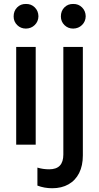

<svg xmlns="http://www.w3.org/2000/svg" viewBox="-20 -746 511 990"><path d="M63.5 -503.9H164.1V0H63.5ZM50.3 -661.1Q50.3 -689.5 68.4 -707.8Q86.4 -726.1 113.8 -725.6Q141.1 -726.1 159.4 -707.8Q177.7 -689.5 178.2 -662.1Q177.7 -635.3 159.4 -617.2Q141.1 -599.1 113.8 -598.6Q86.9 -598.6 68.6 -616.7Q50.3 -634.8 50.3 -661.1ZM172.9 210.9V118.2Q201.7 127 233.4 127Q270.5 127 288.6 107.9Q306.6 88.9 306.6 50.8V-503.9H407.2V55.7Q407.2 107.9 388.2 146Q369.1 184.1 333.5 204.3Q297.9 224.6 249 224.6Q208.5 224.6 172.9 210.9ZM293.9 -661.1Q293.9 -689.5 312 -707.8Q330.1 -726.1 357.4 -725.6Q384.8 -726.1 403.1 -707.8Q421.4 -689.5 421.9 -662.1Q421.4 -635.3 403.1 -617.2Q384.8 -599.1 357.4 -598.6Q330.6 -598.6 312.3 -616.7Q293.9 -634.8 293.9 -661.1Z"/></svg>

Font: Wanted Sans Medium
Style: Regular
Weight: 500
Designer: Original Design by Kil Hyung-jin and Kang Hanbin, Wanted Lab, Inc; Hangeul from Source Han Sans by Jang Soo-young and Ka
Foundry: Wanted Lab, Inc.
Version: Version 1.001